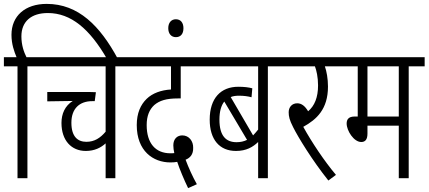

<svg xmlns="http://www.w3.org/2000/svg" viewBox="-20 -916 2203 987"><path d="M70 -575V0H121V-575H203V-622H116C103 -648 90 -684 90 -729C90 -806 141 -849 226 -849C345 -849 441 -767 529 -615H585C494 -783 383 -896 220 -896C109 -896 39 -834 39 -737C39 -689 53 -651 65 -622H0V-575Z M656 -575V-622H191V-575H523V-239C495 -206 465 -187 424 -187C380 -187 347 -213 347 -285C347 -358 389 -396 454 -396H467L473 -442C461 -443 438 -443 415 -443H223V-395L354 -397C314 -372 296 -331 296 -284C296 -194 347 -140 421 -140C466 -140 499 -157 523 -179V0H573V-575Z M947 51 992 31C970 -8 949 -55 934 -95C957 -104 974 -122 973 -156C974 -190 952 -220 917 -220C891 -220 871 -202 871 -169C871 -156 873 -142 876 -129C869 -128 862 -128 856 -128C779 -128 734 -180 734 -273C734 -320 748 -353 773 -376C800 -399 835 -410 894 -410H909V-575H1031V-622H644V-575H859V-456C808 -453 764 -437 734 -408C703 -378 683 -335 683 -273C683 -140 767 -81 856 -81C870 -81 881 -82 891 -84C903 -47 927 10 947 51Z M845 -771C845 -742 861 -725 884 -725C908 -725 923 -741 923 -771C923 -799 909 -817 884 -817C861 -817 845 -800 845 -771Z M1440 -575V-622H1019V-575H1307V-250C1298 -239 1290 -229 1281 -220L1166 -417C1178 -422 1192 -424 1208 -424C1234 -424 1255 -421 1273 -416L1277 -462C1259 -467 1235 -470 1205 -470C1115 -470 1058 -411 1058 -301C1058 -198 1109 -140 1193 -140C1246 -140 1280 -160 1307 -186V0H1357V-575ZM1108 -301C1108 -343 1117 -374 1133 -394L1250 -197C1234 -189 1216 -185 1196 -185C1143 -185 1108 -216 1108 -301Z M1707 -17C1648 -87 1583 -184 1539 -264C1608 -302 1666 -355 1666 -471C1666 -511 1659 -550 1650 -575H1736V-622H1428V-575H1599C1607 -554 1615 -519 1615 -477C1615 -415 1597 -372 1564 -344C1548 -371 1530 -385 1508 -385C1480 -385 1464 -364 1464 -339C1464 -318 1468 -299 1487 -262C1513 -210 1585 -92 1668 12Z M2081 -575H2163V-622H1724V-575H1819V-317H1803C1772 -317 1762 -302 1762 -281C1762 -244 1799 -186 1837 -186C1856 -186 1869 -197 1869 -229V-270H2030V0H2081ZM2030 -575V-317H1869V-575Z"/></svg>

Font: Noto Sans Devanagari UI ExtraCondensed Light
Style: Regular
Weight: 300
Width: 2
Designer: Jelle Bosma - Monotype Design Team
Foundry: Monotype Imaging Inc.
Version: Version 2.004